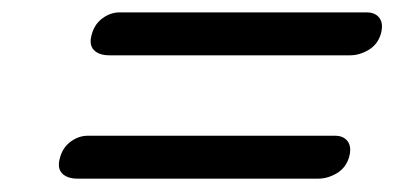

<svg xmlns="http://www.w3.org/2000/svg" viewBox="-20 -492 621 302"><path d="M124.5 -438.5Q129 -454.5 141.5 -463.5Q154 -472.5 168 -472.5H557Q570.5 -472.5 577 -463.5Q583.5 -454.5 579 -438.5Q574 -422 559.8 -413.5Q545.5 -405 530.5 -405H152Q135.5 -405 127.5 -413.5Q119.5 -422 124.5 -438.5ZM74.5 -244.5Q79 -260.5 91.5 -269.5Q104 -278.5 118 -278.5H507Q520.5 -278.5 527 -269.5Q533.5 -260.5 529 -244.5Q524 -228 509.8 -219.5Q495.5 -211 480.5 -211H102Q85.5 -211 77.5 -219.5Q69.5 -228 74.5 -244.5Z"/></svg>

Font: Fraunces 9pt S000
Style: Bold Italic
Weight: 700
Italic angle: -16°
Version: Version 1.000; ttfautohint (v1.8.3)